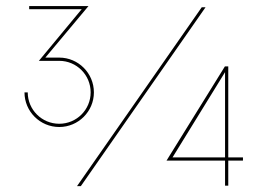

<svg xmlns="http://www.w3.org/2000/svg" viewBox="-20 -618 896 639"><path d="M292.5 -310.5C292.5 -374.5 240.7 -426.3 177.2 -426.3H130.9L274.4 -597.7H77.1V-587.4H252.9L251 -586.4L109.4 -415.5H177.2C234.9 -415.5 281.7 -368.7 281.7 -310.5C281.7 -252.9 234.9 -206.1 177.2 -206.1C119.1 -206.1 72.3 -252.9 72.3 -310.5H61.5C61.5 -247.1 113.3 -195.3 177.2 -195.3C240.7 -195.3 292.5 -247.1 292.5 -310.5ZM651.4 -593.8 236.3 1.5H249L664.1 -593.8ZM788.6 -94.2H739.7V-397H728.5L534.2 -83.5H729V0H739.7V-83.5H788.6ZM554.2 -94.2 729 -377.9V-94.2Z"/></svg>

Font: Now Thin
Style: Regular
Weight: 100
Designer: Alfredo Marco Pradil
Foundry: Alfredo Marco Pradil
Version: Version 1.200;hotconv 1.0.109;makeotfexe 2.5.65596